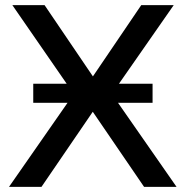

<svg xmlns="http://www.w3.org/2000/svg" viewBox="-20 -725 720 745"><path d="M15 0 281 -382V-339L28 -705H153L347 -419H334L528 -705H654L399 -339V-382L665 0H539L332 -303H348L141 0ZM109 -326V-400H572V-326Z"/></svg>

Font: Nunito Sans 9pt SemiBold
Style: Regular
Weight: 600
Version: Version 3.101;gftools[0.9.27]